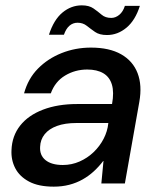

<svg xmlns="http://www.w3.org/2000/svg" viewBox="-20 -686 592 718"><path d="M181 12Q124 12 88.5 -7Q53 -26 37 -57Q21 -88 23 -125Q25 -178 55.5 -216.5Q86 -255 141 -276Q196 -297 269 -297H399Q407 -341 398.5 -369.5Q390 -398 366.5 -412Q343 -426 306 -426Q261 -426 223.5 -403.5Q186 -381 170 -337H70Q85 -392 122 -429.5Q159 -467 210.5 -487.5Q262 -508 320 -508Q389 -508 433 -483Q477 -458 494.5 -412.5Q512 -367 501 -305L447 0H359L367 -84H366Q350 -63 331 -45.5Q312 -28 289 -15Q266 -2 239 5Q212 12 181 12ZM215 -69Q248 -69 277.5 -82Q307 -95 330 -117Q353 -139 367.5 -167Q382 -195 385 -225V-226H266Q223 -226 193 -215Q163 -204 147 -184Q131 -164 130 -137Q128 -105 150.5 -87Q173 -69 215 -69ZM163 -556Q181 -612 213.5 -639Q246 -666 286 -666Q313 -666 329.5 -654.5Q346 -643 360 -631Q374 -619 396 -619Q412 -619 426 -630.5Q440 -642 447 -664H503Q486 -610 453 -582.5Q420 -555 380 -555Q352 -555 335.5 -566.5Q319 -578 304.5 -589.5Q290 -601 270 -601Q253 -601 240 -590Q227 -579 219 -556Z"/></svg>

Font: DM Sans 28pt Medium
Style: Italic
Weight: 500
Italic angle: -10°
Version: Version 4.004;gftools[0.9.30]